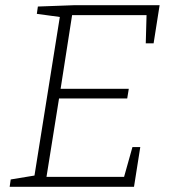

<svg xmlns="http://www.w3.org/2000/svg" viewBox="-20 -715 652 735"><path d="M487 -152H517L493 0H17L21 -28L112 -43L209 -650L121 -662L125 -690L262 -695H591L568 -549H538L541 -657H256L212 -375H473L467 -338H206L158 -38H455Z"/></svg>

Font: Bitter Light
Style: Italic
Weight: 300
Italic angle: -9°
Designer: Sol Matas, and Bitter project Authors
Foundry: Sol Matas
Version: Version 2.001